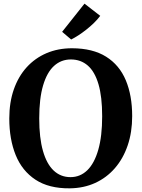

<svg xmlns="http://www.w3.org/2000/svg" viewBox="-20 -1015 771 1046"><path d="M360.2 11Q246.5 12.1 173.5 -35.9Q100.4 -84 65.5 -170.1Q30.6 -256.2 30.6 -369.3Q30.6 -457.1 55.2 -527.7Q79.8 -598.3 125.3 -648.5Q170.9 -698.6 233.6 -725.4Q296.3 -752.1 372.4 -752.1Q485.5 -751.7 558 -706.2Q630.5 -660.7 665.3 -577.8Q700.1 -494.9 700.1 -382.4Q700.1 -294.9 675.6 -222.9Q651.1 -150.9 605.9 -98.8Q560.7 -46.7 498.3 -18.2Q435.9 10.2 360.2 11ZM364.1 -50Q416.9 -50 455.6 -87.5Q494.2 -125 515.4 -199Q536.6 -272.9 536.6 -381.7Q536.6 -488 516.5 -556.3Q496.4 -624.7 458.2 -657.9Q420 -691.1 366 -691.1Q313.1 -691.1 274.5 -656.1Q235.9 -621.1 214.8 -549.7Q193.7 -478.4 193.7 -369.7Q193.7 -263.9 214 -192.9Q234.2 -121.9 272.3 -85.9Q310.4 -50 364.1 -50ZM367.4 -800 318.5 -841.7 440.3 -995.1 526 -928.7Q511.3 -908.9 491.7 -889.9Q472.1 -870.8 450.5 -853.8Q428.9 -836.7 407.8 -823Q386.6 -809.2 368 -800Z"/></svg>

Font: Merriweather Light
Style: Regular
Weight: 300
Designer: Eben Sorkin
Foundry: Eben Sorkin
Version: Version 2.100